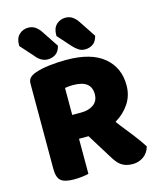

<svg xmlns="http://www.w3.org/2000/svg" viewBox="-125 -932 858 1031"><g transform="rotate(-15 304.5 -416.5)"><path d="M453 -233Q472 -207 491.5 -183Q511 -159 528 -137Q545 -115 558.5 -96Q572 -77 581 -62Q571 -27 544.5 -8.5Q518 10 485 10Q463 10 447 5Q431 0 419 -9Q407 -18 397 -31Q387 -44 378 -59L293 -196H240V-1Q229 2 206 5Q183 8 159 8Q106 8 85.5 -10Q65 -28 65 -75V-549Q65 -570 76.5 -581.5Q88 -593 108 -600Q142 -612 187 -617.5Q232 -623 283 -623Q421 -623 491 -564.5Q561 -506 561 -408Q561 -351 531.5 -306.5Q502 -262 453 -233ZM288 -329Q330 -329 357 -348.5Q384 -368 384 -406Q384 -444 359.5 -463.5Q335 -483 282 -483Q270 -483 259.5 -482Q249 -481 238 -479V-329ZM59 -760V-767Q59 -804 80 -823.5Q101 -843 130 -843Q153 -843 170 -831Q187 -819 201 -797L260 -708Q252 -676 232.5 -663.5Q213 -651 190 -651Q170 -651 153 -661Q136 -671 125 -686ZM266 -760V-767Q266 -804 287 -823.5Q308 -843 337 -843Q360 -843 377 -831Q394 -819 408 -797L467 -708Q459 -676 439.5 -663.5Q420 -651 397 -651Q376 -651 360.5 -661.5Q345 -672 332 -686Z"/></g></svg>

Font: Baloo 2 Latin ExtraBold
Style: Regular
Weight: 400
Designer: Sarang Kulkarni and Ek Type
Foundry: Ek Type
Version: Version 1.001